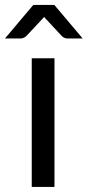

<svg xmlns="http://www.w3.org/2000/svg" viewBox="-50 -736 346 756"><path d="M164.5 -506.5H75V0H164.5ZM275.5 -584.5 164 -716.5H81L-30.5 -584.5H31C39 -584.5 46.5 -587.7 53.5 -594L115.5 -660C116.8 -661.3 118.2 -662.8 119.5 -664.5C120.8 -666.2 122.3 -667.8 124 -669.5C126.3 -665.8 129 -662.7 132 -660L193.5 -594C197.2 -590.3 200.9 -587.8 204.8 -586.5C208.6 -585.2 212.3 -584.5 216 -584.5Z"/></svg>

Font: LatoLatin
Style: Regular
Weight: 400
Designer: Lukasz Dziedzic with Adam Twardoch and Botio Nikoltchev
Foundry: tyPoland Lukasz Dziedzic
Version: Version 2.015; 2015-08-06; http://www.latofonts.com/